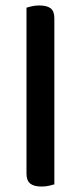

<svg xmlns="http://www.w3.org/2000/svg" viewBox="-20 -677 296 703"><path d="M77 -264 179 -255V-2Q173 0 160 3Q147 6 132 6Q104 6 90.5 -5Q77 -16 77 -41ZM179 -204 77 -213V-649Q83 -651 96 -654Q109 -657 123 -657Q152 -657 165.5 -646.5Q179 -636 179 -610Z"/></svg>

Font: Baloo Bhaijaan 2 Medium
Style: Regular
Weight: 500
Designer: Sanskriti Dholi, Noopur Datye and Ek Type
Foundry: Ek Type
Version: Version 1.701